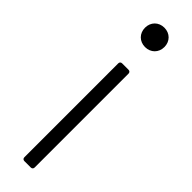

<svg xmlns="http://www.w3.org/2000/svg" viewBox="-248 -703 700 700"><g transform="rotate(45 102.5 -352.5)"><path d="M102 -605C131 -605 152 -626 152 -655C152 -684 131 -705 102 -705C73 -705 52 -684 52 -655C52 -626 73 -605 102 -605ZM85 0H118C124 0 128 -4 128 -10V-494C128 -500 124 -504 118 -504H85C79 -504 75 -500 75 -494V-10C75 -4 79 0 85 0Z"/></g></svg>

Font: Barlow Semi Condensed Light
Style: Regular
Weight: 300
Width: 4
Designer: Jeremy Tribby
Foundry: Tribby Type
Version: Version 1.422;hotconv 1.0.109;makeotfexe 2.5.65596